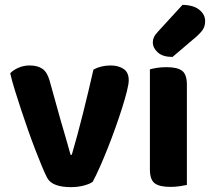

<svg xmlns="http://www.w3.org/2000/svg" viewBox="-20 -760 863 789"><path d="M435 -491Q466 -491 487.5 -477Q509 -463 509 -430Q509 -415 501.5 -385Q494 -355 482 -317Q470 -279 454.5 -235.5Q439 -192 422.5 -150.5Q406 -109 390 -73Q374 -37 361 -13Q349 -4 324.5 2.5Q300 9 270 9Q235 9 210 0Q185 -9 174 -29Q165 -46 152.5 -76Q140 -106 125.5 -143.5Q111 -181 96 -223.5Q81 -266 67 -308.5Q53 -351 41 -389.5Q29 -428 22 -459Q34 -472 55.5 -481.5Q77 -491 102 -491Q134 -491 154 -477.5Q174 -464 184 -428L228 -270Q240 -228 252 -187.5Q264 -147 270 -124H275Q298 -202 321 -294Q344 -386 364 -474Q395 -491 435 -491Z M680 8Q635 8 615.5 -7Q596 -22 596 -64V-475Q606 -478 624 -481Q642 -484 664 -484Q709 -484 728.5 -469Q748 -454 748 -412V0Q738 2 720 5Q702 8 680 8ZM730 -740Q776 -739 799.5 -719.5Q823 -700 823 -674Q823 -653 814 -639Q805 -625 783 -606L689 -526Q649 -526 628.5 -544.5Q608 -563 608 -586Q608 -597 612.5 -607Q617 -617 630 -631Z"/></svg>

Font: Baloo Paaji 2
Style: Bold
Weight: 700
Designer: Shuchita Grover, Noopur Datye and Ek Type
Foundry: Ek Type
Version: Version 1.640;hotconv 1.0.111;makeotfexe 2.5.65597; ttfautoh